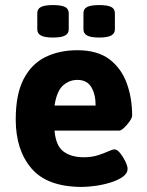

<svg xmlns="http://www.w3.org/2000/svg" viewBox="-20 -729 579 757"><path d="M371 -581Q338 -581 323.5 -589Q309 -597 309 -613V-677Q309 -694 323.5 -701.5Q338 -709 371 -709Q404 -709 418.5 -701.5Q433 -694 433 -677V-613Q433 -597 418.5 -589Q404 -581 371 -581ZM189 -581Q156 -581 141.5 -589Q127 -597 127 -613V-677Q127 -694 141.5 -701.5Q156 -709 189 -709Q222 -709 236.5 -701.5Q251 -694 251 -677V-613Q251 -597 236.5 -589Q222 -581 189 -581ZM303 8Q167 8 104.5 -64.5Q42 -137 42 -258Q42 -357 73 -417Q104 -477 159 -504Q214 -531 285 -531Q364 -531 411 -495.5Q458 -460 479.5 -401.5Q501 -343 501 -273Q501 -265 491 -250.5Q481 -236 469 -225Q457 -214 450 -214H195Q200 -154 230.5 -131.5Q261 -109 310 -109Q342 -109 366.5 -117Q391 -125 407.5 -132.5Q424 -140 431 -140Q442 -140 454 -125Q466 -110 474.5 -92Q483 -74 483 -64Q483 -45 463.5 -31.5Q444 -18 414.5 -9Q385 0 354.5 4Q324 8 303 8ZM195 -313H357Q357 -357 340 -385.5Q323 -414 285 -414Q254 -414 229 -392.5Q204 -371 195 -313Z"/></svg>

Font: Asap
Style: Bold
Weight: 700
Designer: Pablo Cosgaya
Foundry: Omnibus-Type
Version: Version 3.001; ttfautohint (v1.8.3)